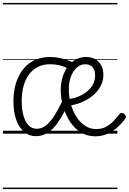

<svg xmlns="http://www.w3.org/2000/svg" viewBox="-20 -905 873 1300"><path d="M223 17Q177 17 143 -12Q109 -41 90 -93.5Q71 -146 71 -218Q71 -268 80.5 -312.5Q90 -357 110 -395Q130 -433 159 -460.5Q188 -488 228 -503.5Q268 -519 317 -519Q347 -519 373.5 -514.5Q400 -510 427 -501.5Q454 -493 483 -479L450 -436Q421 -453 387.5 -461.5Q354 -470 318 -470Q272 -470 236.5 -452Q201 -434 176.5 -401Q152 -368 139.5 -322.5Q127 -277 127 -222Q127 -167 138.5 -124Q150 -81 172.5 -57Q195 -33 229 -33Q260 -33 288 -53Q316 -73 345 -117.5Q374 -162 408 -233L430 -178Q399 -113 367.5 -69.5Q336 -26 300.5 -4.5Q265 17 223 17ZM627 18Q578 18 540 -1.5Q502 -21 474 -54.5Q446 -88 427.5 -129.5Q409 -171 400 -213.5Q391 -256 391 -295Q391 -331 399 -364.5Q407 -398 421.5 -426Q436 -454 457 -475Q478 -496 504.5 -507.5Q531 -519 562 -519Q600 -519 626 -503.5Q652 -488 666 -461Q680 -434 680 -399Q680 -354 659 -317.5Q638 -281 603 -253.5Q568 -226 526.5 -210Q485 -194 444 -189L428 -233Q461 -234 495.5 -245.5Q530 -257 559.5 -278Q589 -299 606.5 -328Q624 -357 624 -394Q624 -431 606.5 -450.5Q589 -470 556 -470Q537 -470 517.5 -459.5Q498 -449 482 -427.5Q466 -406 456 -374Q446 -342 446 -299Q446 -250 459 -202Q472 -154 496.5 -115.5Q521 -77 555.5 -54Q590 -31 632 -31Q671 -31 700.5 -48Q730 -65 752 -89Q774 -113 789 -133Q796 -141 804 -140.5Q812 -140 821 -134Q829 -127 832 -120Q835 -113 829 -104Q810 -75 779 -46.5Q748 -18 709.5 0Q671 18 627 18ZM0 365H775V375H0ZM0 -20H775V0H0ZM0 -505H775V-500H0ZM0 -885H775V-875H0Z"/></svg>

Font: Playwrite AT Guides
Style: Regular
Weight: 400
Designer: Veronika Burian, José Scaglione
Foundry: TypeTogether
Version: Version 1.003